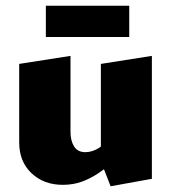

<svg xmlns="http://www.w3.org/2000/svg" viewBox="-20 -636 598 670"><path d="M199 9Q133 9 90 -31.5Q47 -72 47 -139V-413L226 -441V-176Q226 -145 238.5 -125Q251 -105 278 -105Q290 -105 302.5 -109Q315 -113 326.5 -120.5Q338 -128 346 -138L385 -78Q355 -53 325.5 -33Q296 -13 265.5 -2Q235 9 199 9ZM366 14 332 -73V-413L510 -441V-12ZM140 -507V-616H431V-507Z"/></svg>

Font: Ysabeau Infant Black
Style: Regular
Weight: 900
Designer: Christian Thalmann (Catharsis Fonts)
Version: Version 2.001;gftools[0.9.30]; featfreeze: ss01,ss02,lnum